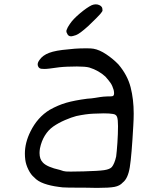

<svg xmlns="http://www.w3.org/2000/svg" viewBox="-20 -790 750 908"><path d="M97.7 -63.5Q97.7 -115.2 124 -168Q157.2 -235.4 214.8 -270.5Q254.9 -293 293.9 -304.2Q333 -315.4 392.6 -323.2Q412.1 -324.2 429.2 -327.1Q446.3 -330.1 454.1 -331.1Q460.9 -332 470.2 -333Q479.5 -334 488.3 -334H499Q512.7 -334 516.1 -337.4Q519.5 -340.8 519.5 -348.6Q519.5 -355.5 517.6 -364.3Q511.7 -384.8 502.9 -397.5Q494.1 -410.2 478.5 -427.7Q463.9 -441.4 444.3 -452.6Q424.8 -463.9 402.3 -470.7Q383.8 -475.6 343.8 -475.6Q333 -475.6 298.8 -474.6Q264.6 -473.6 214.8 -465.8Q200.2 -463.9 189.5 -463.9Q183.6 -463.9 175.3 -464.8Q167 -465.8 162.1 -472.7Q158.2 -478.5 158.2 -485.4Q158.2 -495.1 167 -506.8Q181.6 -528.3 212.4 -540Q243.2 -551.8 302.7 -556.6Q335.9 -560.5 358.4 -561Q380.9 -561.5 387.7 -561.5Q411.1 -561.5 421.9 -559.6Q450.2 -554.7 482.4 -533.2Q514.6 -511.7 540 -485.4Q583 -434.6 597.7 -377.4Q612.3 -320.3 612.3 -252.9Q612.3 -226.6 610.4 -196.3Q602.5 -52.7 593.8 1Q585 54.7 560.5 73.2Q546.9 88.9 521.5 93.8Q496.1 98.6 438.5 98.6Q418 98.6 392.6 97.7Q342.8 97.7 306.6 97.2Q270.5 96.7 257.8 93.8Q218.8 88.9 188.5 78.1Q158.2 67.4 141.6 48.8Q126 36.1 114.3 12.2Q102.5 -11.7 99.6 -34.2Q97.7 -48.8 97.7 -63.5ZM182.6 -21.5Q202.1 0 263.7 13.7Q281.2 20.5 292.5 21Q303.7 21.5 314.5 21.5Q335 21.5 375 20.5Q446.3 18.6 472.7 14.6Q499 10.7 508.8 0Q514.6 -6.8 520 -19.5Q525.4 -32.2 529.3 -49.8Q532.2 -71.3 535.2 -114.3Q538.1 -157.2 538.1 -193.4Q538.1 -224.6 533.7 -236.8Q529.3 -249 514.6 -251Q499 -253.9 470.7 -253.9Q456.1 -253.9 421.4 -252.4Q386.7 -251 340.8 -241.2Q318.4 -235.4 287.6 -222.2Q256.8 -209 231.4 -191.4Q208 -174.8 191.9 -148.4Q175.8 -122.1 168.9 -87.9Q167 -76.2 167 -66.4Q167 -37.1 182.6 -21.5ZM293.9 -642.6Q293.9 -646.5 295.9 -650.4Q298.8 -660.2 310.5 -676.8Q325.2 -699.2 358.4 -727.1Q391.6 -754.9 414.1 -765.6Q423.8 -769.5 433.1 -769.5Q442.4 -769.5 450.2 -765.6Q457 -762.7 460.9 -757.3Q464.8 -752 464.8 -741.2V-740.2Q464.8 -736.3 454.1 -723.6Q443.4 -710.9 397.5 -667Q356.4 -629.9 339.4 -624Q322.3 -618.2 316.4 -618.2Q301.8 -618.2 296.9 -632.8Q293.9 -636.7 293.9 -642.6Z"/></svg>

Font: JasonHandwriting4
Style: Regular
Weight: 400
Version: Version 1.01.21